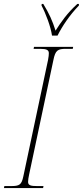

<svg xmlns="http://www.w3.org/2000/svg" viewBox="-35 -951 419 971"><path d="M228 -771H256C280 -819 316 -873 364 -923V-931H356C304 -884 272 -837 246 -796C230 -846 214 -882 184 -931H176L175 -923C196 -884 222 -815 228 -771ZM-15 0H183L185 -10H153C122 -10 107 -13 107 -31C107 -39 109 -54 112 -67L235 -647C245 -697 257 -704 299 -704H333L335 -714H137L135 -704H168C201 -704 212 -698 212 -682C212 -674 211 -664 208 -648L83 -59C74 -16 63 -10 21 -10H-13Z"/></svg>

Font: Noto Serif Display Condensed Thin
Style: Italic
Weight: 100
Width: 3
Italic angle: -12°
Designer: Monotype Design Team
Foundry: Monotype Imaging Inc.
Version: Version 2.009